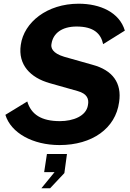

<svg xmlns="http://www.w3.org/2000/svg" viewBox="-20 -772 700 1035"><path d="M301 10C477 10 603 -80 622 -221C638 -326 586 -394 478 -423L326 -466C263 -485 252 -514 258 -538C267 -592 313 -629 393 -629C485 -629 524 -591 536 -534L653 -607C624 -705 521 -752 404 -752C234 -752 109 -652 92 -530C76 -422 145 -353 247 -324L399 -281C449 -267 461 -239 454 -205C445 -146 374 -119 303 -119C203 -119 148 -155 127 -225L9 -153C39 -55 157 10 301 10ZM250 243 327 161 341 58H233L218 156H274L203 243Z"/></svg>

Font: Cheyenne Sans
Style: Bold Italic
Weight: 700
Italic angle: -8.13011°
Designer: The Public Sans project authors (U.S. Web Design System), Libre Franklin designed by Pablo Impallari and Rodrigo Fuenzal
Foundry: The Cheyenne Sans Project Authors
Version: Version 2.007